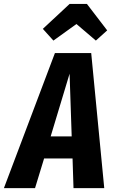

<svg xmlns="http://www.w3.org/2000/svg" viewBox="-67 -965 583 985"><path d="M325.2 -841.8 207 -756.8 152.8 -816.9 290 -944.8H378.9L482.9 -809.1L424.8 -756.8ZM214.8 -692.9H400.9L467.8 0H310.1L305.2 -151.9H159.2L112.8 0H-46.9ZM192.9 -265.1H300.8L290 -586.9Z"/></svg>

Font: Fira Sans Compressed
Style: Bold Italic
Weight: 700
Width: 3
Italic angle: -8°
Designer: Carrois Corporate & Edenspiekermann AG
Foundry: Carrois Corporate GbR & Edenspiekermann AG
Version: Version 4.203;PS 004.203;hotconv 1.0.88;makeotf.lib2.5.64775